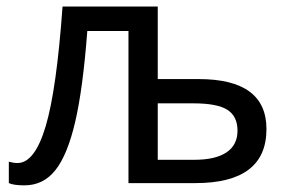

<svg xmlns="http://www.w3.org/2000/svg" viewBox="-20 -556 882 583"><path d="M459 -315.9H583Q789.1 -315.9 789.1 -164.1Q789.1 0 573.2 0H370.1V-461.9H245.1Q231.9 -287.6 208.5 -186.8Q185.1 -85.9 148.4 -39.6Q111.8 6.8 54.2 6.8Q21.5 6.8 6.8 0V-64.9Q21 -61 33.2 -61Q85.4 -61 118.7 -172.6Q151.9 -284.2 169.9 -536.1H459ZM701.2 -159.2Q701.2 -202.6 670.7 -222.4Q640.1 -242.2 566.9 -242.2H459V-70.8H569.8Q634.3 -70.8 667.7 -93.3Q701.2 -115.7 701.2 -159.2Z"/></svg>

Font: NotoPenekeko
Style: Regular
Weight: 400
Designer: Monotype Design team
Foundry: Monotype Imaging Inc.
Version: Version 1.04